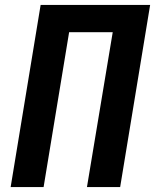

<svg xmlns="http://www.w3.org/2000/svg" viewBox="-20 -755 640 775"><path d="M23 0 144 -735H586L465 0H331L435 -625H259L156 0Z"/></svg>

Font: Iosevka Curly XBdExObl
Style: Regular
Weight: 800
Width: 7
Italic angle: -9°
Monospace: yes
Designer: Belleve Invis
Foundry: Belleve Invis
Version: Version 11.1.0; ttfautohint (v1.8.3)